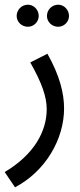

<svg xmlns="http://www.w3.org/2000/svg" viewBox="-47 -568 341 818"><path d="M201 -454C226 -454 247 -475 247 -500C247 -526 226 -548 201 -548C174 -548 153 -526 153 -500C153 -475 174 -454 201 -454ZM72 -454C97 -454 118 -475 118 -500C118 -526 97 -548 72 -548C45 -548 24 -526 24 -500C24 -475 45 -454 72 -454ZM17 230C148 161 226 24 226 -106C226 -171 207 -247 155 -339L82 -302C130 -217 152 -157 152 -103C152 -9 99 90 -27 165Z"/></svg>

Font: Noto Sans Arabic ExtCond
Style: Regular
Weight: 400
Width: 2
Designer: Monotype Design Team, Nadine Chahine, Nizar Qandah and Khaled Hosny
Foundry: Monotype Imaging Inc.
Version: Version 2.012